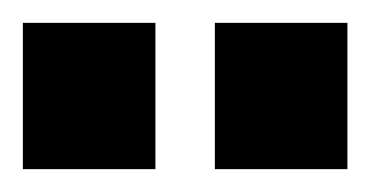

<svg xmlns="http://www.w3.org/2000/svg" viewBox="-20 -745 324 168"><path d="M0 -597V-725H116V-597ZM168 -597V-725H284V-597Z"/></svg>

Font: Archivo Condensed Black
Style: Regular
Weight: 900
Width: 3
Designer: Hector Gatti
Foundry: Omnibus-Type
Version: Version 2.001